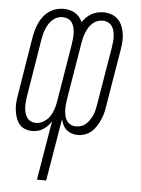

<svg xmlns="http://www.w3.org/2000/svg" viewBox="-53 -570 606 827"><g transform="rotate(5 250.0 -156.5)"><path d="M138 215 181 -41Q174 -30 165.5 -21Q157 -12 146 -5Q135 2 123.5 5Q112 8 100 8Q83 8 67.5 2Q52 -4 42.5 -16.5Q33 -29 28 -44.5Q23 -60 21 -76.5Q19 -93 20.5 -110Q22 -127 25 -144L66 -396Q69 -412 73.5 -427.5Q78 -443 85 -458Q92 -473 102.5 -486.5Q113 -500 127 -509.5Q141 -519 156.5 -523.5Q172 -528 188 -528Q201 -528 214 -525Q227 -522 238 -515.5Q249 -509 257 -499.5Q265 -490 270 -478Q278 -489 288 -499Q298 -509 310 -515.5Q322 -522 335 -525Q348 -528 361 -528Q379 -528 395 -522.5Q411 -517 423 -505.5Q435 -494 441.5 -478.5Q448 -463 451 -446Q454 -429 453 -411Q452 -393 449 -376L407 -124Q405 -109 401 -94Q397 -79 390.5 -65Q384 -51 375.5 -37.5Q367 -24 355 -13.5Q343 -3 327.5 2.5Q312 8 297 8Q283 8 270.5 4Q258 0 248 -8.5Q238 -17 232 -29Q226 -41 223 -54L178 215ZM112 -28Q129 -28 145 -37.5Q161 -47 171 -61.5Q181 -76 186.5 -92.5Q192 -109 195 -126L237 -381Q239 -394 240 -406Q241 -418 240.5 -429.5Q240 -441 237 -452.5Q234 -464 228 -473Q222 -482 211 -487Q200 -492 188 -492Q176 -492 165 -488Q154 -484 144.5 -475.5Q135 -467 128.5 -456.5Q122 -446 117.5 -435Q113 -424 110 -413Q107 -402 105 -390L64 -139Q62 -126 61 -114Q60 -102 60.5 -90.5Q61 -79 64 -67.5Q67 -56 73.5 -47Q80 -38 90 -33Q100 -28 112 -28ZM285 -28Q297 -28 308.5 -32Q320 -36 329 -44.5Q338 -53 345 -63.5Q352 -74 356.5 -85Q361 -96 363.5 -107Q366 -118 368 -130L410 -381Q412 -394 413 -406Q414 -418 413.5 -429.5Q413 -441 410 -452.5Q407 -464 400.5 -473Q394 -482 383.5 -487Q373 -492 361 -492Q349 -492 338 -488Q327 -484 317.5 -475.5Q308 -467 301.5 -456.5Q295 -446 290.5 -435Q286 -424 283 -413Q280 -402 278 -390L237 -142Q235 -130 234 -117.5Q233 -105 233.5 -93Q234 -81 236.5 -69.5Q239 -58 245.5 -48.5Q252 -39 262.5 -33.5Q273 -28 285 -28Z"/></g></svg>

Font: Iosevka Extralight Oblique
Style: Regular
Weight: 200
Italic angle: -9°
Monospace: yes
Designer: Belleve Invis
Foundry: Belleve Invis
Version: Version 32.5.0; ttfautohint (v1.8.4)